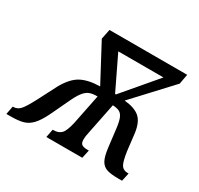

<svg xmlns="http://www.w3.org/2000/svg" viewBox="-160 -682 859 828"><g transform="rotate(30 269.5 -268.0)"><path d="M-32 -41H-30Q-9 -41 5.5 -57.5Q20 -74 45 -122L93 -215Q122 -266 157.5 -285Q193 -304 251 -305L154 -487L164 -536H551L542 -487L373 -305Q425 -300 449.5 -278.5Q474 -257 481 -207L491 -122Q498 -73 508 -57Q518 -41 540 -41H545L536 0H516Q479 0 459 -7Q439 -14 428.5 -33.5Q418 -53 413 -94L402 -185Q398 -217 391 -233Q384 -249 372 -255Q360 -261 339 -262L308 -108Q303 -87 303 -72Q303 -53 312 -47Q321 -41 340 -41H347L338 0H159L167 -41H171Q196 -41 209.5 -55Q223 -69 233 -113L263 -262Q240 -262 225.5 -257Q211 -252 198 -237Q185 -222 170 -191L124 -94Q104 -53 85 -33Q66 -13 42.5 -6.5Q19 0 -20 0H-40ZM327 -309 468 -475H243L323 -309Z"/></g></svg>

Font: Noto Serif Cond
Style: Italic
Weight: 400
Width: 3
Italic angle: -12°
Designer: Monotype Design Team
Foundry: Monotype Imaging Inc.
Version: Version 1.001